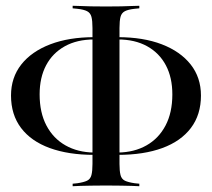

<svg xmlns="http://www.w3.org/2000/svg" viewBox="-20 -621 741 671"><path d="M392.7 -79.8V-87.9Q449.2 -88.7 491.9 -112.9Q534.7 -137.1 558.5 -182.3Q582.3 -227.4 582.3 -291.1Q582.3 -350 559.7 -392.7Q537.1 -435.5 494.4 -459.3Q451.6 -483.1 391.9 -483.1V-491.1Q480.6 -491.1 545.6 -466.1Q610.5 -441.1 646.4 -395.6Q682.3 -350 682.3 -287.1Q682.3 -220.2 647.2 -173.8Q612.1 -127.4 547.2 -103.6Q482.3 -79.8 392.7 -79.8ZM308.1 -79.8Q219.4 -79.8 154 -103.6Q88.7 -127.4 53.6 -173.8Q18.5 -220.2 18.5 -287.1Q18.5 -350 54.4 -395.6Q90.3 -441.1 155.6 -466.1Q221 -491.1 308.9 -491.1V-483.1Q249.2 -483.1 206.5 -459.3Q163.7 -435.5 141.1 -392.7Q118.5 -350 118.5 -291.1Q118.5 -227.4 142.3 -182.3Q166.1 -137.1 208.9 -112.9Q251.6 -88.7 308.1 -87.9ZM341.1 27.4Q318.5 27.4 298 27.8Q277.4 28.2 261.3 28.6Q245.2 29 233.9 29.8V21L250 19.4Q272.6 16.1 284.3 10.5Q296 4.8 299.6 -9.3Q303.2 -23.4 303.2 -48.4V-522.6Q303.2 -548.4 299.6 -562.1Q296 -575.8 284.3 -581.9Q272.6 -587.9 250 -590.3L233.9 -591.9V-600.8Q245.2 -600.8 261.3 -600Q277.4 -599.2 298 -598.8Q318.5 -598.4 341.1 -598.4H350.8H359.7Q383.1 -598.4 403.2 -598.8Q423.4 -599.2 439.5 -600Q455.6 -600.8 466.9 -600.8V-591.9L450.8 -590.3Q428.2 -587.9 416.5 -581.9Q404.8 -575.8 401.2 -562.1Q397.6 -548.4 397.6 -522.6V-48.4Q397.6 -23.4 401.2 -9.3Q404.8 4.8 416.5 10.5Q428.2 16.1 450.8 19.4L466.9 21V29.8Q455.6 29 439.5 28.6Q423.4 28.2 403.2 27.8Q383.1 27.4 359.7 27.4H350.8Z"/></svg>

Font: Playfair 144pt SemiCondensed Medium
Style: Regular
Weight: 500
Width: 4
Designer: Claus Eggers Sørensen
Foundry: Claus Eggers Sørensen
Version: Version 2.203